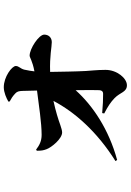

<svg xmlns="http://www.w3.org/2000/svg" viewBox="146 -794 707 1040"><g transform="rotate(-90 500.0 -273.5)"><path d="M154 7C320 -38 450 -126 532 -218C533 -155 533 -108 532 -89C531 -76 525 -69 513 -69C485 -69 450 -70 408 -74L406 -63C446 -42 467 -28 489 -7C521 24 521 60 559 60C596 60 642 7 642 -56C642 -100 637 -143 636 -162C633 -216 632 -299 631 -356C718 -359 765 -347 792 -347C817 -347 833 -364 833 -388C833 -417 757 -467 719 -467C709 -467 692 -452 634 -441C636 -456 638 -474 643 -495C648 -517 663 -525 663 -542C663 -563 604 -607 548 -607C520 -607 489 -593 470 -582L471 -575C486 -567 498 -560 514 -545C525 -535 527 -525 528 -508L530 -427C450 -417 355 -402 290 -402C256 -402 234 -414 210 -432L204 -428C204 -402 206 -393 212 -376C222 -348 269 -291 303 -291C323 -291 359 -308 399 -319C421 -325 445 -332 474 -338C414 -224 308 -102 148 -2Z"/></g></svg>

Font: Source Han Serif KR Heavy
Style: Regular
Weight: 900
Designer: Ryoko NISHIZUKA 西塚涼子 (kana & ideographs); Frank Grießhammer (Latin, Greek & Cyrillic); Wenlong ZHANG 张文龙 (bopomofo); San
Foundry: Adobe
Version: Version 2.001;hotconv 1.1.0;makeotfexe 2.6.0